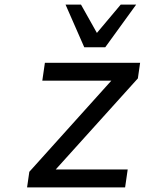

<svg xmlns="http://www.w3.org/2000/svg" viewBox="-20 -811 628 831"><path d="M521.5 0 532.7 -77.6H221.2L576.7 -471.7L586.4 -539.1H174.3L163.1 -461.9H461.9L106.9 -67.4L97.2 0ZM435.5 -606.4 569.3 -791H502.4L399.4 -668.5L330.6 -791H263.7L344.7 -606.4Z"/></svg>

Font: Winston
Style: Italic
Weight: 400
Italic angle: -8.13011°
Designer: Vernon Adams, Kim Jin-seong, David Berlow, Cristiano Sobral
Foundry: The Winston Project Authors
Version: Version 3.004